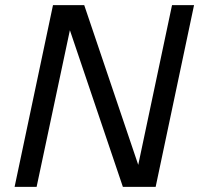

<svg xmlns="http://www.w3.org/2000/svg" viewBox="-20 -730 778 750"><path d="M37 0 187 -710H309L520 -86L652 -710H738L588 0H460L253 -612L123 0Z"/></svg>

Font: Geist
Style: Italic
Weight: 400
Italic angle: -12°
Designer: Basement.studio, Andrés Briganti, Mateo Zaragoza
Foundry: Basement.studio, Vercel, Andrés Briganti, Guido Ferreyra, Mateo Zaragoza
Version: Version 1.500